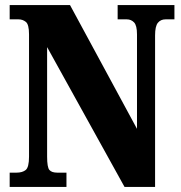

<svg xmlns="http://www.w3.org/2000/svg" viewBox="-20 -734 712 754"><path d="M18 0V-56H45Q68 -56 81 -66.5Q94 -77 94 -119V-599Q94 -638 81.5 -648Q69 -658 53 -658H18V-714H255L518 -228V-599Q518 -634 506.5 -646Q495 -658 478 -658H442V-714H665V-658H630Q611 -658 600 -644.5Q589 -631 589 -595V0H469L165 -549V-119Q165 -77 174 -66.5Q183 -56 205 -56H241V0Z"/></svg>

Font: Noto Serif Thai ExtraCondensed Black
Style: Regular
Weight: 900
Width: 2
Designer: Monotype Design Team
Foundry: Monotype Imaging Inc.
Version: Version 2.002; ttfautohint (v1.8.4.7-5d5b)